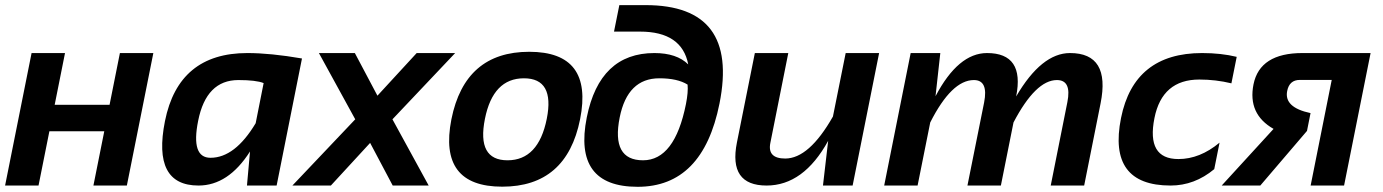

<svg xmlns="http://www.w3.org/2000/svg" viewBox="-28 -718 5352 743"><path d="M-8.3 0 94.2 -512.7H223.6L183.6 -312.5H396L436 -512.7H565.4L462.9 0H333.5L375.5 -210H163.1L121.1 0Z M992.2 -396.5Q962.9 -408.2 894.5 -408.2Q770 -408.2 738.8 -250.5Q710 -107.4 786.6 -107.4Q881.3 -107.4 961.4 -241.2ZM1042.5 0H927.7L939.5 -131.8Q855.5 0 740.2 0Q560.5 0 610.4 -249.5Q663.1 -512.7 929.2 -512.7Q1018.6 -512.7 1140.6 -491.7Z M1346.7 -256.3 1206.1 -512.7H1345.2L1432.6 -347.7L1584.5 -512.7H1733.4L1490.7 -256.3L1630.9 0H1491.7L1404.3 -165L1252.4 0H1103.5Z M1936 -97.7Q2055.7 -97.7 2087.9 -258.3Q2119.1 -415 1999.5 -415Q1879.9 -415 1848.6 -258.3Q1816.4 -97.7 1936 -97.7ZM1718.8 -256.3Q1771 -517.6 2020 -517.6Q2269 -517.6 2216.8 -256.3Q2164.6 4.4 1915.5 4.4Q1667.5 4.4 1718.8 -256.3Z M2626.5 -315.4Q2635.7 -362.3 2632.8 -390.6Q2593.8 -415 2523.4 -415Q2400.4 -415 2370.1 -263.7Q2336.9 -97.7 2460.4 -97.7Q2583 -97.7 2626.5 -315.4ZM2756.3 -317.4Q2691.9 4.9 2439.5 4.9Q2189 4.9 2242.7 -263.7Q2292.5 -512.7 2504.4 -512.7Q2590.8 -512.7 2635.3 -468.8Q2610.8 -595.7 2448.7 -595.7H2348.1L2368.7 -698.2H2470.2Q2832.5 -698.2 2756.3 -317.4Z M3374 -512.7 3271.5 0H3156.7L3176.8 -172.9Q3081.5 0 2938.5 0Q2790.5 0 2823.7 -166.5L2893.1 -512.7H3022.5L2953.1 -165Q2940.9 -104.5 3010.7 -104.5Q3103 -104.5 3195.3 -267.1L3244.6 -512.7Z M3393.6 0 3496.1 -512.7H3610.8L3592.3 -345.7Q3680.2 -512.7 3791.5 -512.7Q3938 -512.7 3904.3 -344.7Q4002.4 -512.7 4112.8 -512.7Q4270 -512.7 4231 -317.9L4167.5 0H4038.1L4102.5 -322.8Q4119.6 -408.2 4062 -408.2Q3980 -408.2 3894 -244.1L3845.2 0H3715.8L3780.3 -321.3Q3797.4 -408.2 3740.7 -408.2Q3654.8 -408.2 3571.8 -244.1L3522.9 0Z M4670.9 -63.5Q4594.7 0 4502 0Q4257.8 0 4310.1 -261.2Q4360.4 -512.7 4624 -512.7Q4697.3 -512.7 4757.8 -498L4737.3 -395.5Q4676.8 -410.2 4613.3 -410.2Q4469.2 -410.2 4439.5 -261.2Q4407.7 -102.5 4532.2 -102.5Q4615.2 -102.5 4691.4 -166Z M5043.9 0 5125.5 -408.7H5002Q4961.4 -408.7 4953.1 -365.7Q4940.4 -302.2 5043.5 -280.3L5029.8 -211.4L4849.1 0H4699.7L4900.4 -219.2Q4799.8 -276.4 4822.8 -391.6Q4847.2 -512.7 5012.2 -512.7H5275.9L5173.3 0Z"/></svg>

Font: Sansation
Style: Bold Italic
Weight: 700
Designer: Bernd Montag
Version: Version 1.301